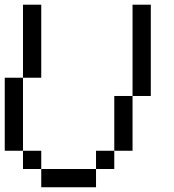

<svg xmlns="http://www.w3.org/2000/svg" viewBox="-20 -789 732 809"><path d="M153.8 0V-76.9H384.6V0ZM76.9 -76.9V-153.8H153.8V-76.9ZM384.6 -76.9V-153.8H461.5V-76.9ZM461.5 -153.8V-384.6H538.5V-153.8ZM0 -153.8V-461.5H76.9V-153.8ZM76.9 -461.5V-769.2H153.8V-461.5ZM538.5 -384.6V-769.2H615.4V-384.6Z"/></svg>

Font: Mintsoda - Lime Green 13x16
Style: Regular
Weight: 400
Designer: Mintsoda-15
Version: Version 1.0